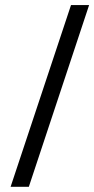

<svg xmlns="http://www.w3.org/2000/svg" viewBox="-20 -590 369 751"><path d="M21.5 140.6 257.8 -570.3H328.6L92.8 140.6Z"/></svg>

Font: Lateef SemiBold
Style: Regular
Weight: 600
Designer: SIL International
Foundry: SIL International
Version: Version 4.200